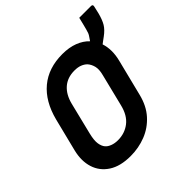

<svg xmlns="http://www.w3.org/2000/svg" viewBox="-208 -981 1179 1179"><g transform="rotate(-45 381.5 -392.0)"><path d="M417 -720Q475 -720 519.5 -703Q564 -686 593 -655Q599 -663 608 -677Q616 -688 620 -698Q624 -708 628 -724Q631 -735 637 -759Q643 -783 648 -804H750Q766 -804 762 -788Q761 -782 757 -766Q753 -750 751 -740Q739 -694 723 -667.5Q707 -641 673 -616Q662 -608 652.5 -601Q643 -594 634 -587Q655 -523 635 -444L576 -208Q557 -130 511.5 -79.5Q466 -29 403.5 -4.5Q341 20 271 20Q182 20 127 -16Q72 -52 53 -112.5Q34 -173 52 -247L106 -463Q138 -588 217 -654Q296 -720 417 -720ZM191 -256Q179 -207 183.5 -178.5Q188 -150 202 -134Q213 -121 235 -112.5Q257 -104 285 -104Q344 -104 388 -138Q432 -172 449 -242L501 -452Q512 -494 505 -521Q498 -548 482 -566Q468 -580 447.5 -588Q427 -596 398 -596Q337 -596 297.5 -561.5Q258 -527 242 -463Z"/></g></svg>

Font: Recursive Sn Lnr St
Style: Bold Italic
Weight: 700
Italic angle: -15°
Version: Version 1.079;hotconv 1.0.112;makeotfexe 2.5.65598; ttfautoh